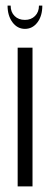

<svg xmlns="http://www.w3.org/2000/svg" viewBox="-20 -665 177 685"><path d="M96 -495V0H43V-495ZM119 -645H131Q131 -608 113.5 -585Q96 -562 69 -562Q42 -562 24.5 -585.5Q7 -609 7 -645H18Q18 -622 32 -608Q46 -594 69 -594Q91 -594 105 -608Q119 -622 119 -645Z"/></svg>

Font: Moniqa Cond Heading
Style: Regular
Weight: 400
Width: 3
Designer: Rajesh Rajput
Foundry: Rajesh Rajput
Version: Version 1.000